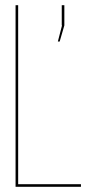

<svg xmlns="http://www.w3.org/2000/svg" viewBox="-20 -720 372 740"><path d="M292 0H40V-700H50V-10H292ZM203 -560 219 -622H218V-700H228V-622L210 -560Z"/></svg>

Font: Bebas Neue Thin
Style: Regular
Weight: 200
Designer: Ryoichi Tsunekawa
Foundry: Ryoichi Tsunekawa
Version: Version 1.003;PS 001.003;hotconv 1.0.70;makeotf.lib2.5.58329